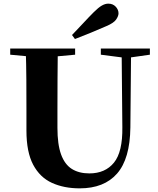

<svg xmlns="http://www.w3.org/2000/svg" viewBox="-20 -1013 869 1053"><path d="M375 -821Q406 -853 436 -885.5Q466 -918 494 -946Q520 -972 538.5 -982.5Q557 -993 574 -993Q599 -993 614.5 -976.5Q630 -960 630 -940Q630 -925 617 -906Q604 -887 564 -870Q521 -851 478 -833.5Q435 -816 391 -799ZM417 20Q331 20 265 -10Q199 -40 162 -109.5Q125 -179 125 -297V-406Q125 -490 124.5 -576Q124 -662 121 -747H297Q296 -662 295.5 -577Q295 -492 295 -406V-312Q295 -221 315 -166Q335 -111 374 -86.5Q413 -62 470 -62Q557 -62 605 -121Q653 -180 651 -316L647 -747H699L695 -314Q693 -142 622 -61Q551 20 417 20ZM36 -713V-747H392V-713L228 -698H198ZM533 -713V-747H802V-713L689 -697H657Z"/></svg>

Font: Noto Serif JP ExtraLight Black
Style: Regular
Weight: 900
Version: Version 2.003-H1;hotconv 1.1.1;makeotfexe 2.6.0